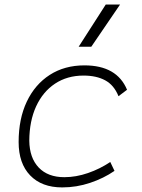

<svg xmlns="http://www.w3.org/2000/svg" viewBox="-20 -815 626 845"><path d="M263.2 -35.2Q314.5 -35.2 367.4 -53.5Q420.4 -71.8 465.3 -102.1L483.9 -63Q436.5 -30.3 376.7 -10.3Q316.9 9.8 253.9 9.8Q163.6 9.8 112.8 -43Q62 -95.7 62 -189.9Q62 -292 97.9 -367.7Q133.8 -443.4 199 -485.4Q264.2 -527.3 351.6 -527.3Q494.6 -527.3 539.1 -419.9L501.5 -391.6Q481.9 -440.4 443.1 -461.4Q404.3 -482.4 347.7 -482.4Q275.9 -482.4 222.2 -446.8Q168.5 -411.1 138.9 -346.7Q109.4 -282.2 108.9 -195.8Q109.9 -120.1 150.4 -77.6Q190.9 -35.2 263.2 -35.2ZM326.2 -609.4 445.3 -794.9H508.3L381.8 -609.4Z"/></svg>

Font: CaskaydiaCove NFP ExtraLight
Style: Italic
Weight: 200
Italic angle: -10°
Designer: Aaron Bell
Foundry: Saja Typeworks
Version: Version 2111.001; VTT 6.35;Nerd Fonts 3.1.1